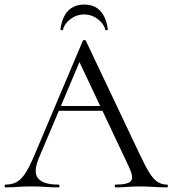

<svg xmlns="http://www.w3.org/2000/svg" viewBox="-23 -810 746 830"><path d="M213.2 -331 228.2 -351.8H434.2L441.2 -331ZM698.6 -12Q702.8 -12 702.8 -6Q702.8 0 698.6 0Q670.2 0 640.1 -2Q610 -4 582.4 -4Q550.8 -4 527.8 -2Q504.8 0 477 0Q473 0 473 -6Q473 -12 477 -12Q530 -12 542.9 -27.3Q555.8 -42.6 535.6 -86L314.2 -555L339.2 -585.8L145 -126.8Q119.6 -66 141.6 -39Q163.6 -12 229.2 -12Q234.2 -12 234.2 -6Q234.2 0 229.2 0Q199.2 0 174.2 -2Q149.2 -4 111.2 -4Q75.4 -4 53.5 -2Q31.6 0 0.8 0Q-3.2 0 -3.2 -6Q-3.2 -12 0.8 -12Q27.8 -12 47.7 -22.3Q67.6 -32.6 85.5 -59.5Q103.4 -86.4 124.4 -136L335 -633.8Q336.8 -636.8 342 -636.9Q347.2 -637 348.2 -633.8L583.8 -137Q607 -87.6 624.9 -60.1Q642.8 -32.6 660.3 -22.3Q677.8 -12 698.6 -12ZM249.2 -681.6Q248.4 -678.6 242.9 -679.4Q237.4 -680.2 238.2 -683.4Q253.4 -790.2 341.2 -790.2Q428 -790.2 443.2 -683.4Q444 -680.2 438.5 -679.4Q433 -678.6 432.2 -681.6Q425.8 -708.2 399.3 -727.9Q372.8 -747.6 341.2 -747.6Q308.4 -747.6 282 -727.9Q255.6 -708.2 249.2 -681.6Z"/></svg>

Font: Cormorant Light
Style: Regular
Weight: 300
Designer: Christian Thalmann (Catharsis Fonts)
Foundry: Catharsis Fonts
Version: Version 4.000